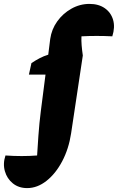

<svg xmlns="http://www.w3.org/2000/svg" viewBox="-151 -766 603 983"><path d="M-12 197Q-55 197 -85 173Q-115 149 -126 110.5Q-137 72 -123 30Q-38 36 39 30Q43 -32 45.5 -69.5Q48 -107 51 -135Q54 -163 58 -197L82 -384H-3L10 -443Q31 -457 52 -468Q73 -479 96 -486L106 -566Q113 -616 142 -656.5Q171 -697 214.5 -721.5Q258 -746 307 -746Q354 -746 385.5 -724Q417 -702 428 -664.5Q439 -627 424 -580Q343 -584 266 -580Q265 -558 267 -533.5Q269 -509 273 -482L213 -83Q201 -4 167.5 59.5Q134 123 87 160Q40 197 -12 197Z"/></svg>

Font: Piazzolla Black
Style: Italic
Weight: 900
Italic angle: -11.3°
Designer: Juan Pablo del Peral
Foundry: Huerta Tipografica
Version: Version 1.330